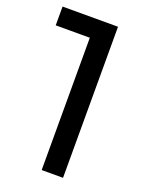

<svg xmlns="http://www.w3.org/2000/svg" viewBox="-134 -768 638 836"><g transform="rotate(20 185.0 -350.0)"><path d="M8 -700V-613H166V0H265V-700Z"/></g></svg>

Font: Malon Grotesk Med
Style: Regular
Weight: 500
Designer: Julieta Ulanovsky
Foundry: Julieta Ulanovsky
Version: Version 7.200